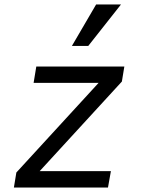

<svg xmlns="http://www.w3.org/2000/svg" viewBox="-20 -837 640 857"><path d="M42 0 53 -67 420 -467H130L142 -540H535L524 -473L157 -73H475L462 0ZM520 -817 374 -632H301L409 -817Z"/></svg>

Font: CommitMono
Style: Italic
Weight: 400
Monospace: yes
Designer: Eigil Nikolajsen
Foundry: Eigil Nikolajsen
Version: Version 1.143